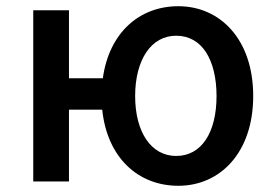

<svg xmlns="http://www.w3.org/2000/svg" viewBox="-20 -584 884 618"><path d="M643 -416C665 -382 677 -333 677 -275C677 -158 629 -82 547 -82C467 -82 415 -158 415 -275C415 -333 428 -382 451 -416C474 -450 507 -469 547 -469C588 -469 621 -450 643 -416ZM87 -275V0H202V-231H309C325 -77 424 14 554 14C688 14 795 -92 795 -275C795 -458 688 -564 554 -564C428 -564 331 -478 311 -332H202V-551H144H87Z"/></svg>

Font: GenSekiGothic2 TW M
Style: Regular
Weight: 500
Version: Version 2.100;PS 2.1;hotconv 16.6.51;makeotf.lib2.5.65220 DE